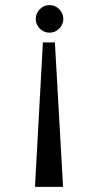

<svg xmlns="http://www.w3.org/2000/svg" viewBox="-20 -720 388 752"><path d="M120 -646Q120 -624 136 -608Q152 -592 174 -592Q196 -592 212 -608Q228 -624 228 -646Q228 -668 212 -684Q196 -700 174 -700Q152 -700 136 -684Q120 -668 120 -646ZM195 -554H148L117 12H227Z"/></svg>

Font: Tenor Sans
Style: Regular
Weight: 400
Designer: Denis Masharov
Foundry: Denis Masharov
Version: Version 1.1